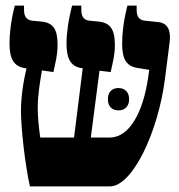

<svg xmlns="http://www.w3.org/2000/svg" viewBox="-20 -667 642 687"><path d="M87 0H373C455 0 546 -197 570 -383L587 -516C591 -549 586 -584 546 -588L498 -593C479 -595 469 -607 469 -630V-647H436C422 -593 417 -546 417 -512C417 -458 430 -431 471 -424L514 -417L510 -389C492 -265 443 -175 373 -175H305L336 -414L376 -409C384 -446 391 -470 391 -506C391 -563 374 -586 331 -590L300 -593C281 -595 271 -607 271 -630V-647H238C224 -593 218 -546 218 -511C218 -468 227 -429 273 -423H276L245 -175H124C119 -209 115 -250 115 -282C115 -329 124 -378 130 -415L171 -409C179 -446 186 -470 186 -507C186 -563 170 -586 127 -590L95 -593C77 -595 66 -607 66 -630V-647H33C19 -593 14 -546 14 -513C14 -458 28 -430 69 -423L75 -422C63 -375 55 -317 55 -271C55 -210 69 -81 87 0ZM366 -312C366 -285 382 -272 404 -272C425 -272 442 -285 442 -312C442 -339 425 -352 404 -352C382 -352 366 -339 366 -312Z"/></svg>

Font: Noto Serif Hebrew ExtraCondensed Black
Style: Regular
Weight: 900
Width: 2
Designer: Monotype Design Team
Foundry: Monotype Imaging Inc.
Version: Version 2.004